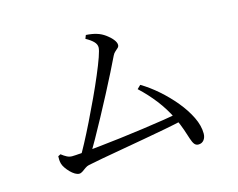

<svg xmlns="http://www.w3.org/2000/svg" viewBox="-95 -836 1189 958"><g transform="rotate(-15 500.0 -357.5)"><path d="M410.5 -676.2 417.7 -694.3Q432.5 -693.5 448.3 -690.9Q464.1 -688.3 475.3 -684.3Q495.5 -678 515.1 -664Q534.7 -650 547.5 -634.1Q560.3 -618.2 560.3 -605.1Q560.3 -596.8 554 -590.6Q547.8 -584.3 539.5 -577.6Q531.2 -570.9 525.7 -559.5Q510.7 -528.3 487.7 -482.4Q464.7 -436.5 437.2 -384.2Q409.7 -331.9 381.4 -279.3Q353.1 -226.7 327.1 -180.6Q301.1 -134.5 280.6 -102.4H228.3Q245.3 -129.1 268.6 -173Q292 -216.9 318.4 -270.6Q344.9 -324.3 370.7 -379.9Q396.6 -435.5 417.5 -484.9Q438.5 -534.4 450.9 -569.7Q463.2 -605 463.2 -618.3Q463.2 -634.6 449.4 -648.6Q435.5 -662.6 410.5 -676.2ZM597.4 -366.2 615.3 -383.7Q658.1 -358.4 700.9 -321Q743.6 -283.6 779.3 -240.4Q815 -197.1 836.7 -152.6Q858.4 -108.1 858.4 -67.5Q858.4 -47.2 847.8 -34Q837.3 -20.9 819.5 -20.9Q806.7 -20.9 799 -30.7Q791.3 -40.5 784.9 -60.4Q778.5 -80.2 768.6 -110Q758.7 -139.8 739.9 -178.7Q714.4 -231 677.9 -278.3Q641.3 -325.6 597.4 -366.2ZM128.1 -145.3 141.3 -152.1Q156.5 -140.2 169.2 -133.8Q181.8 -127.5 195.3 -127.5Q209.4 -127.5 247.2 -130.8Q285.1 -134.1 337.7 -139.8Q390.3 -145.5 450.2 -152.6Q510.2 -159.8 569.5 -168.2Q628.8 -176.6 680 -184.4Q731.2 -192.3 765.1 -198.7L773.5 -158.6Q731.2 -148.9 675.7 -138.3Q620.3 -127.7 560.4 -117.1Q500.6 -106.4 443.8 -96.4Q387.1 -86.4 340.3 -78Q293.5 -69.5 264.6 -63.3Q254.3 -61.1 244.2 -53.9Q234 -46.6 225.1 -40.3Q216.1 -34 207.3 -34Q197.3 -34 185.5 -41.1Q173.6 -48.2 162.4 -59.7Q151.2 -71.3 142.8 -83.6Q134.3 -96 131.2 -107.3Q128.8 -117.2 128.1 -126.2Q127.5 -135.2 128.1 -145.3Z"/></g></svg>

Font: Noto Serif KR
Style: Regular
Weight: 200
Designer: Ryoko NISHIZUKA 西塚涼子 (kana & ideographs); Frank Grießhammer (Latin, Greek & Cyrillic); Wenlong ZHANG 张文龙 (bopomofo); San
Foundry: Adobe
Version: Version 2.001;hotconv 1.1.0;makeotfexe 2.6.0